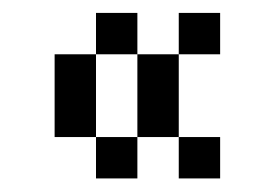

<svg xmlns="http://www.w3.org/2000/svg" viewBox="-20 -332 415 290"><path d="M125 -312.5V-250H187.5V-312.5ZM187.5 -250V-125H250V-250ZM250 -250H312.5V-312.5H250ZM250 -125V-62.5H312.5V-125ZM187.5 -125H125V-62.5H187.5ZM125 -125V-250H62.5V-125Z"/></svg>

Font: Medodica
Style: Regular
Weight: 400
Version: Version 001.000